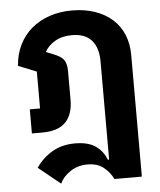

<svg xmlns="http://www.w3.org/2000/svg" viewBox="-56 -614 759 913"><g transform="rotate(-5 323.5 -158.0)"><path d="M94 165Q125 120 171.5 92.5Q218 65 281 65Q343 65 378.5 89.5Q414 114 430 156H436V-313Q436 -378 405 -413.5Q374 -449 311 -449Q263 -449 229.5 -429Q196 -409 181 -380L216 -366Q252 -352 265 -334Q278 -316 278 -280V-144Q278 -74 242.5 -37Q207 0 131 0H81V-115H130V-291L43 -326Q47 -381 69 -425.5Q91 -470 127.5 -501Q164 -532 213 -549Q262 -566 321 -566Q382 -566 431 -549Q480 -532 514 -501.5Q548 -471 566 -427.5Q584 -384 584 -332V250H453Q438 218 408.5 194Q379 170 331 170Q284 170 248.5 194Q213 218 199 250Z"/></g></svg>

Font: IBM Plex Sans Thai
Style: Bold
Weight: 700
Designer: Mike Abbink, Paul van der Laan, Pieter van Rosmalen, Ben Mitchell, Mark Frömberg
Foundry: Bold Monday
Version: Version 1.2